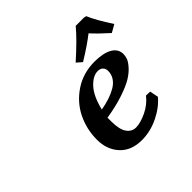

<svg xmlns="http://www.w3.org/2000/svg" viewBox="-161 -795 967 967"><g transform="rotate(-45 322.0 -311.5)"><path d="M569.8 -362.8Q569.8 -348.6 564.5 -333.5Q559.1 -318.4 540.8 -297.4Q522.5 -276.4 493.2 -258.3Q463.9 -240.2 410.2 -222.2Q356.4 -204.1 286.1 -192.9V-167Q286.1 -108.9 304.7 -82.5Q323.2 -56.2 353 -56.2Q384.3 -56.2 429 -77.1Q473.6 -98.1 502 -134.8L530.8 -133.8L540 -87.9Q504.9 -45.9 447.3 -18.1Q389.6 9.8 329.1 9.8Q253.9 9.8 211.9 -35.9Q169.9 -81.5 169.9 -151.9Q169.9 -226.6 201.9 -291.5Q233.9 -356.4 296.4 -397.7Q358.9 -439 439 -439Q501 -439 535.4 -419.2Q569.8 -399.4 569.8 -362.8ZM455.1 -356.9Q455.1 -373.5 445.3 -383.8Q435.5 -394 417 -394Q382.8 -394 348.1 -356.7Q313.5 -319.3 294.9 -242.2Q327.6 -248 354.7 -256.8Q381.8 -265.6 405.3 -279.1Q428.7 -292.5 441.9 -312.5Q455.1 -332.5 455.1 -356.9ZM557.6 -633.3 571.8 -630.4Q591.3 -583 644 -502.4L603 -479Q547.4 -528.8 519 -561Q473.6 -524.9 397 -478L368.7 -502.4Q456.5 -580.6 500 -633.3Z"/></g></svg>

Font: Linear Smooth
Style: Bold Italic
Weight: 700
Designer: Philipp H. Poll, Flanker
Foundry: Philipp H. Poll, reworked by Flanker
Version: Version 1.061 | FøM Fix